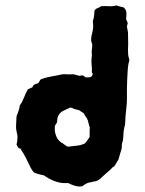

<svg xmlns="http://www.w3.org/2000/svg" viewBox="-20 -669 538 711"><path d="M459 -447Q454 -429 453 -410.5Q452 -392 451 -374Q450 -356 450 -337.5Q450 -319 450 -301Q450 -286 448 -271Q446 -256 445 -240Q445 -236 444.5 -231Q444 -226 444 -221Q444 -207 440 -195Q437 -182 437 -169Q437 -162 436 -154Q435 -146 432 -138Q431 -133 431 -123Q430 -115 427 -107Q425 -100 423 -93.5Q421 -87 419 -79Q415 -73 411.5 -66.5Q408 -60 404 -54Q395 -49 389 -41Q379 -33 369.5 -24Q360 -15 351 -7Q339 3 327 3Q326 3 324.5 4Q323 5 321 5Q302 7 290 17Q289 18 287.5 18.5Q286 19 284 21Q271 23 257.5 19Q244 15 233 9H217Q213 9 209 8.5Q205 8 200 7Q173 1 148 -16Q145 -19 141 -20Q137 -21 132 -22Q126 -23 120 -25Q114 -27 108 -29Q103 -32 100 -37.5Q97 -43 94 -47Q89 -57 85 -65.5Q81 -74 76 -84Q72 -92 67 -100.5Q62 -109 57 -116Q57 -117 58 -117Q59 -117 59 -118L57 -120Q57 -119 56.5 -118.5Q56 -118 56 -117Q55 -118 53.5 -118.5Q52 -119 51 -120Q47 -122 45 -126.5Q43 -131 41 -135Q44 -141 44 -151Q46 -164 43 -174Q39 -189 39.5 -204Q40 -219 41 -235Q41 -240 45 -248Q52 -265 53 -278Q63 -292 69 -308Q75 -324 83 -338Q88 -340 91.5 -342Q95 -344 99 -345Q101 -347 102 -350Q103 -353 106 -355Q109 -357 113 -358.5Q117 -360 122 -361Q124 -364 125.5 -367Q127 -370 129 -373Q132 -376 133 -376Q156 -384 181 -388Q185 -389 189.5 -389.5Q194 -390 198 -391Q211 -395 224 -394Q237 -393 250 -394Q253 -394 256.5 -393Q260 -392 263 -391Q266 -391 271 -389Q276 -387 277 -389Q287 -391 291.5 -387Q296 -383 296 -383Q298 -382 304.5 -382.5Q311 -383 312 -383Q321 -385 322.5 -391.5Q324 -398 322 -398L320 -400Q321 -413 319.5 -426Q318 -439 319 -452Q320 -457 320 -462.5Q320 -468 320 -473Q319 -478 320 -482.5Q321 -487 321 -492Q321 -497 321.5 -501.5Q322 -506 320 -509Q317 -517 317.5 -525Q318 -533 320 -541Q323 -552 324.5 -563Q326 -574 324 -587V-592Q328 -602 328.5 -612Q329 -622 330 -630Q335 -637 342.5 -639.5Q350 -642 354 -646Q370 -647 384 -646Q398 -645 412 -649Q419 -646 425.5 -644.5Q432 -643 437 -642Q448 -634 448 -621Q448 -616 448 -610Q448 -604 447 -598Q448 -594 450 -591Q452 -588 453 -583Q452 -581 451.5 -577.5Q451 -574 450 -570Q451 -566 452 -560Q453 -554 454 -549Q454 -533 454.5 -518Q455 -503 454 -488Q454 -472 454.5 -467Q455 -462 459 -447ZM313 -195Q310 -203 308.5 -210.5Q307 -218 305 -224Q302 -231 297.5 -237Q293 -243 290 -250Q280 -255 275 -260Q270 -262 265.5 -263Q261 -264 256 -265Q252 -267 248.5 -268.5Q245 -270 241 -271Q234 -268 227.5 -265Q221 -262 215 -259Q199 -252 193 -233Q192 -229 192 -225Q192 -221 191 -216Q190 -213 187.5 -210Q185 -207 183 -202V-184Q185 -171 190.5 -159.5Q196 -148 209 -140Q212 -139 214.5 -136.5Q217 -134 221 -132Q227 -126 233 -126Q249 -128 264 -129.5Q279 -131 293 -137Q299 -142 302 -147Q305 -151 307 -154.5Q309 -158 312 -162V-179Q312 -184 312 -188Q312 -192 313 -195Z"/></svg>

Font: Daruma Drop One
Style: Regular
Weight: 400
Designer: Maniackers Design
Version: Version 1.000